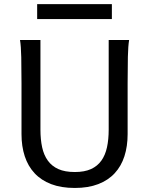

<svg xmlns="http://www.w3.org/2000/svg" viewBox="-20 -909 743 941"><path d="M612.8 -712.9Q607.9 -683.6 606.7 -630.1Q605.5 -576.7 605.5 -500.5V-251.5Q605.5 -191.9 589.8 -143.3Q574.2 -94.7 542.2 -60.1Q510.3 -25.4 461.4 -6.6Q412.6 12.2 346.7 12.2Q279.8 12.2 230.7 -6.6Q181.6 -25.4 149.4 -60.1Q117.2 -94.7 101.3 -143.3Q85.4 -191.9 85.4 -251.5V-500.5Q85.4 -572.8 84.2 -628.2Q83 -683.6 78.1 -712.9H178.2V-273.4Q178.2 -225.6 186.5 -187.3Q194.8 -148.9 214.4 -121.8Q233.9 -94.7 266.1 -80.3Q298.3 -65.9 346.7 -65.9Q394 -65.9 425.8 -80.3Q457.5 -94.7 476.8 -121.8Q496.1 -148.9 504.4 -187.3Q512.7 -225.6 512.7 -273.4V-712.9ZM162.1 -888.7H528.3V-815.4H162.1Z"/></svg>

Font: Andika Compact
Style: Regular
Weight: 400
Designer: Victor Gaultney, Annie Olsen, Julie Remington, Don Collingsworth, Eric Hays, Becca Hirsbrunner
Foundry: SIL International
Version: Version 5.000 ; LnSpcTght